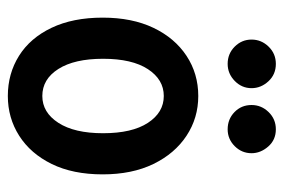

<svg xmlns="http://www.w3.org/2000/svg" viewBox="-137 -577 724 490"><g transform="rotate(90 225.0 -332.0)"><path d="M225 10Q168 10 122.5 -18.5Q77 -47 51 -101.5Q25 -156 25 -232Q25 -307 51 -361.5Q77 -416 122.5 -446Q168 -476 225 -476Q281 -476 326.5 -446Q372 -416 398.5 -361.5Q425 -307 425 -232Q425 -156 398.5 -102Q372 -48 326.5 -19Q281 10 225 10ZM225 -78Q267 -78 293.5 -119Q320 -160 320 -233Q320 -307 293.5 -347.5Q267 -388 225 -388Q183 -388 156.5 -347.5Q130 -307 130 -233Q130 -160 156 -119Q182 -78 225 -78ZM143 -551Q117 -551 99 -569Q81 -587 81 -612Q81 -637 99 -655.5Q117 -674 143 -674Q170 -674 187.5 -655Q205 -636 205 -612Q205 -587 186.5 -569Q168 -551 143 -551ZM310 -551Q284 -551 266 -568.5Q248 -586 248 -612Q248 -637 266 -655.5Q284 -674 310 -674Q337 -674 354 -654.5Q371 -635 371 -612Q371 -587 353 -569Q335 -551 310 -551Z"/></g></svg>

Font: Inconsolata SemiCondensed Bold
Style: Regular
Weight: 700
Width: 4
Monospace: yes
Designer: Raph Levien, Cyreal, Brenton Simpson
Foundry: Raph Levien, Cyreal, Google
Version: Version 3.001; ttfautohint (v1.8.2.53-6de2)